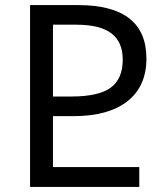

<svg xmlns="http://www.w3.org/2000/svg" viewBox="-20 -734 656 754"><path d="M98 0V-714H287Q555 -714 555 -504Q555 -395 480.5 -336.5Q406 -278 270 -278H188V-78H527V0ZM188 -355H260Q367 -355 414.5 -389.5Q462 -424 462 -500Q462 -569 417.5 -603Q373 -637 279 -637H188Z"/></svg>

Font: Go Noto Current
Style: Regular
Weight: 400
Designer: Monotype Design Team
Foundry: Monotype Imaging Inc.
Version: Version 2.007; ttfautohint (v1.8) -l 8 -r 50 -G 200 -x 14 -D